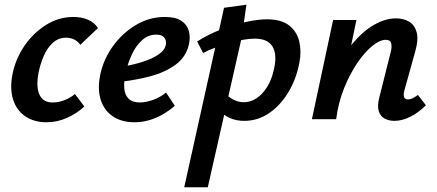

<svg xmlns="http://www.w3.org/2000/svg" viewBox="-20 -506 1853 815"><path d="M178 13Q124 13 87 -12.5Q50 -38 35.5 -84Q21 -130 33 -191Q46 -256 83.5 -311Q121 -366 175 -400Q229 -434 292 -434Q326 -434 353 -422.5Q380 -411 396 -387L321 -316Q308 -333 292.5 -339.5Q277 -346 261 -346Q228 -346 204 -324Q180 -302 165.5 -268Q151 -234 144 -199Q132 -138 147.5 -104.5Q163 -71 202 -71Q230 -71 255.5 -81.5Q281 -92 298 -107L338 -54Q307 -25 265 -6Q223 13 178 13Z M551 13Q496 13 458.5 -12.5Q421 -38 407 -84Q393 -130 406 -191Q420 -256 460 -311Q500 -366 557 -400Q614 -434 680 -434Q724 -434 748.5 -418.5Q773 -403 781 -376.5Q789 -350 782 -318Q770 -264 725.5 -231.5Q681 -199 619 -182.5Q557 -166 492 -159L497 -223Q547 -231 587 -244Q627 -257 652.5 -274.5Q678 -292 683 -312Q686 -321 684 -332Q682 -343 672.5 -351Q663 -359 643 -359Q609 -359 583 -335.5Q557 -312 540 -275.5Q523 -239 514 -199Q505 -160 507.5 -131Q510 -102 526.5 -86.5Q543 -71 574 -71Q597 -71 627 -81Q657 -91 685 -113L722 -57Q698 -36 670 -20Q642 -4 612 4.5Q582 13 551 13Z M762 289 931 -473 1026 -486 1006 -347 862 289ZM1017 7Q983 7 957 -4.5Q931 -16 914 -33.5Q897 -51 889 -69L929 -117Q949 -94 971 -83Q993 -72 1014 -72Q1043 -72 1068.5 -88.5Q1094 -105 1114 -137Q1134 -169 1143 -213Q1157 -274 1137 -308Q1117 -342 1061 -342Q1041 -342 1014 -337.5Q987 -333 957 -324.5Q927 -316 897 -305Q867 -294 842 -281L817 -330Q864 -360 918.5 -381Q973 -402 1024.5 -413Q1076 -424 1113 -424Q1175 -424 1208 -397.5Q1241 -371 1250.5 -329Q1260 -287 1251 -241Q1238 -171 1204 -114.5Q1170 -58 1122 -25.5Q1074 7 1017 7Z M1654 7Q1630 7 1612 -3Q1594 -13 1587.5 -35Q1581 -57 1590 -92L1639 -287Q1644 -307 1640.5 -322Q1637 -337 1617 -337Q1593 -337 1561 -311.5Q1529 -286 1497.5 -240Q1466 -194 1441 -132.5Q1416 -71 1407 0H1333Q1357 -107 1394 -187Q1431 -267 1476 -320.5Q1521 -374 1568.5 -401Q1616 -428 1661 -428Q1693 -428 1716.5 -414Q1740 -400 1748.5 -369.5Q1757 -339 1743 -289L1697 -124Q1692 -106 1695 -95Q1698 -84 1712 -84Q1720 -84 1729.5 -88Q1739 -92 1754 -103L1788 -59Q1754 -26 1720 -9.5Q1686 7 1654 7ZM1304 0 1394 -421H1493L1405 0Z"/></svg>

Font: Ysabeau Infant
Style: Bold Italic
Weight: 700
Italic angle: -12°
Designer: Christian Thalmann (Catharsis Fonts)
Version: Version 2.001;gftools[0.9.30]; featfreeze: ss01,ss02,lnum